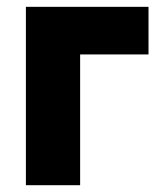

<svg xmlns="http://www.w3.org/2000/svg" viewBox="-20 -545 471 565"><path d="M56.2 0V-524.9H417V-384.8H215.8V0Z"/></svg>

Font: Rawline ExtraBold
Style: Regular
Weight: 800
Designer: Matt McInerney, Pablo Impallari, Rodrigo Fuenzalida
Foundry: Matt McInerney, Pablo Impallari, Rodrigo Fuenzalida
Version: Version 4.020;PS 004.020;hotconv 1.0.88;makeotf.lib2.5.64775